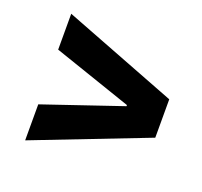

<svg xmlns="http://www.w3.org/2000/svg" viewBox="-95 -724 757 719"><g transform="rotate(20 284.0 -364.0)"><path d="M73 -472.5V-615.5L527.5 -440V-287L73 -111V-254.5L386 -361V-365.5Z"/></g></svg>

Font: Hepta Slab ExtraLight
Style: Bold
Weight: 700
Version: Version 1.102